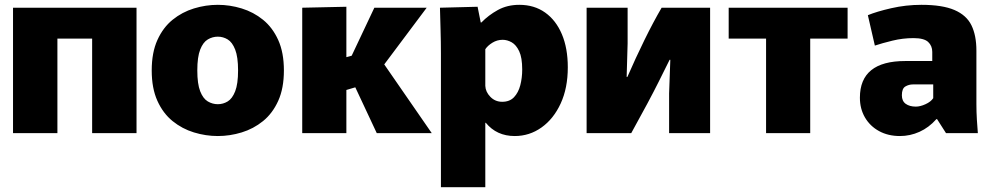

<svg xmlns="http://www.w3.org/2000/svg" viewBox="-20 -552 4121 796"><path d="M34 0V-520H546V0H362V-392H218V0Z M883 12Q833 12 784 -3Q735 -18 695.5 -50Q656 -82 632.5 -134Q609 -186 609 -260Q609 -334 632.5 -386Q656 -438 695.5 -470Q735 -502 784 -517Q833 -532 883 -532Q933 -532 982 -517Q1031 -502 1070.5 -470Q1110 -438 1133.5 -386Q1157 -334 1157 -260Q1157 -186 1133.5 -134Q1110 -82 1070.5 -50Q1031 -18 982 -3Q933 12 883 12ZM883 -120Q905 -120 924 -131.5Q943 -143 955 -173.5Q967 -204 967 -260Q967 -316 955 -346.5Q943 -377 924 -388.5Q905 -400 883 -400Q861 -400 841.5 -388.5Q822 -377 810 -346.5Q798 -316 798 -260Q798 -204 810 -173.5Q822 -143 841.5 -131.5Q861 -120 883 -120Z M1233 -520 1416 -524V-315L1438 -321L1532 -520H1749L1573 -285L1770 0H1542L1453 -190L1416 -179V0H1233Z M1808 -331Q1808 -377 1806.5 -428Q1805 -479 1804 -520L1960 -524L1973 -459H1976Q2005 -489 2044 -510.5Q2083 -532 2133 -532Q2195 -532 2240 -500Q2285 -468 2309.5 -410Q2334 -352 2334 -273Q2334 -187 2304.5 -123Q2275 -59 2225 -23.5Q2175 12 2114 12Q2039 12 1994 -43H1992V224H1808ZM2062 -130Q2093 -130 2111 -149Q2129 -168 2137 -198.5Q2145 -229 2145 -264Q2145 -313 2132.5 -339.5Q2120 -366 2101.5 -376.5Q2083 -387 2064 -387Q2041 -387 2021.5 -375Q2002 -363 1992 -348V-196Q1993 -171 2013 -150.5Q2033 -130 2062 -130Z M2412 0V-520H2582V-372L2578 -233H2581Q2615 -311 2651.5 -385.5Q2688 -460 2723 -520H2924V0H2754V-165L2759 -304H2756Q2748 -288 2711 -213.5Q2674 -139 2597 0Z M3156 0V-392H3001V-520H3494V-392H3339V0Z M3711 12Q3662 12 3624.5 -8.5Q3587 -29 3566 -65Q3545 -101 3545 -147Q3545 -299 3733 -299H3845V-337Q3845 -362 3828 -378Q3811 -394 3767 -394Q3723 -394 3680 -383.5Q3637 -373 3607 -363L3578 -489Q3614 -504 3675 -518Q3736 -532 3800 -532Q3887 -532 3937 -510.5Q3987 -489 4007.5 -447Q4028 -405 4028 -342V-120Q4028 -88 4030 -55.5Q4032 -23 4034 0H3902L3865 -58H3862Q3831 -23 3792 -5.5Q3753 12 3711 12ZM3777 -110Q3795 -110 3817 -120Q3839 -130 3849 -145V-202H3765Q3748 -202 3733.5 -193.5Q3719 -185 3719 -157Q3719 -133 3735 -121.5Q3751 -110 3777 -110Z"/></svg>

Font: Murecho ExtraBold
Style: Regular
Weight: 800
Designer: Neil Summerour
Foundry: Positype
Version: Version 1.010; ttfautohint (v1.8.3)